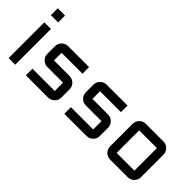

<svg xmlns="http://www.w3.org/2000/svg" viewBox="9 -1349 1977 1977"><g transform="rotate(45 998.0 -360.0)"><path d="M181.2 -520V0H85V-520ZM80.1 -720.2H186V-620.1H80.1Z M660.2 -96.2V-216.8H432.1Q412.1 -216.8 394.5 -224.4Q377 -231.9 364 -244.9Q351.1 -257.8 343.5 -275.4Q335.9 -293 335.9 -313V-423.8Q335.9 -443.8 343.5 -461.4Q351.1 -479 364 -491.9Q377 -504.9 394.5 -512.5Q412.1 -520 432.1 -520H736.3V-423.8H432.1V-313H660.2Q680.2 -313 697.5 -305.4Q714.8 -297.9 728 -284.9Q741.2 -272 748.8 -254.4Q756.3 -236.8 756.3 -216.8V-96.2Q756.3 -76.2 748.8 -58.6Q741.2 -41 728 -28.1Q714.8 -15.1 697.5 -7.6Q680.2 0 660.2 0H335.9V-96.2Z M1220.2 -96.2V-216.8H992.2Q972.2 -216.8 954.6 -224.4Q937 -231.9 924.1 -244.9Q911.1 -257.8 903.6 -275.4Q896 -293 896 -313V-423.8Q896 -443.8 903.6 -461.4Q911.1 -479 924.1 -491.9Q937 -504.9 954.6 -512.5Q972.2 -520 992.2 -520H1296.4V-423.8H992.2V-313H1220.2Q1240.2 -313 1257.6 -305.4Q1274.9 -297.9 1288.1 -284.9Q1301.3 -272 1308.8 -254.4Q1316.4 -236.8 1316.4 -216.8V-96.2Q1316.4 -76.2 1308.8 -58.6Q1301.3 -41 1288.1 -28.1Q1274.9 -15.1 1257.6 -7.6Q1240.2 0 1220.2 0H896V-96.2Z M1916 -96.2Q1916 -76.2 1908.4 -58.6Q1900.9 -41 1887.9 -28.1Q1875 -15.1 1857.7 -7.6Q1840.3 0 1820.3 0H1562Q1542.5 0 1524.9 -7.6Q1507.3 -15.1 1494.4 -28.1Q1481.4 -41 1473.9 -58.6Q1466.3 -76.2 1466.3 -96.2V-423.8Q1466.3 -443.8 1473.9 -461.4Q1481.4 -479 1494.4 -491.9Q1507.3 -504.9 1524.9 -512.5Q1542.5 -520 1562 -520H1820.3Q1840.3 -520 1857.7 -512.5Q1875 -504.9 1887.9 -491.9Q1900.9 -479 1908.4 -461.4Q1916 -443.8 1916 -423.8ZM1562 -423.8V-96.2H1820.3V-423.8Z"/></g></svg>

Font: Aldrich
Style: Regular
Weight: 400
Designer: Matthew Desmond
Foundry: Matthew Desmond
Version: Version 1.002 2011